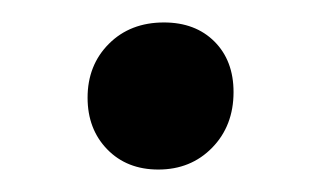

<svg xmlns="http://www.w3.org/2000/svg" viewBox="-20 -142 286 171"><path d="M121 9Q93 9 75.5 -9Q58 -27 58 -55Q58 -84 77 -103Q96 -122 126 -122Q154 -122 171 -105Q188 -88 188 -60Q188 -30 169 -10.5Q150 9 121 9Z"/></svg>

Font: Akaya Kanadaka
Style: Regular
Weight: 400
Designer: Vaishnavi Murthy Yerkadithaya, Juan Luis Blanco Aristondo
Version: Version 1.002; ttfautohint (v1.8.3)